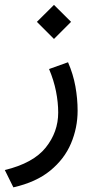

<svg xmlns="http://www.w3.org/2000/svg" viewBox="-25 -517 392 801"><path d="M128.9 -425.8 200.2 -496.6 271.5 -425.8 200.2 -354.5ZM258.8 -257.3Q280.3 -208 289.6 -156.5Q298.8 -105 298.8 -55.2Q298.8 16.1 271.2 81.3Q243.7 146.5 184.6 194.8Q125.5 243.2 30.8 264.6L-4.9 192.4Q113.8 163.6 165.8 98.6Q217.8 33.7 217.8 -47.4Q217.8 -89.8 208.7 -135.7Q199.7 -181.6 179.7 -229Z"/></svg>

Font: Vazir FD
Style: Regular-FD
Weight: 400
Designer: Saber Rastikerdar
Foundry: Saber Rastikerdar
Version: Version 30.0.0